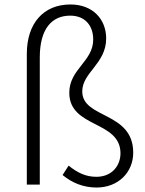

<svg xmlns="http://www.w3.org/2000/svg" viewBox="-20 -826 649 859"><path d="M412 13C509 13 576 -55 576 -143C576 -328 348 -294 348 -417C348 -502 455 -541 455 -654C455 -739 396 -806 295 -806C175 -806 100 -722 100 -585V0H158V-569C158 -696 211 -756 294 -756C361 -756 397 -711 397 -649C397 -551 290 -517 290 -411C290 -252 519 -288 519 -140C519 -86 482 -35 411 -35C365 -35 328 -52 287 -85L260 -43C302 -8 353 13 412 13Z"/></svg>

Font: Noto Sans CJK JP Light
Style: Regular
Weight: 300
Designer: Ryoko NISHIZUKA (kana & ideographs); Paul D. Hunt (Latin, Greek & Cyrillic); Wenlong ZHANG (bopomofo); Sandoll Communica
Foundry: Adobe Systems Incorporated
Version: Version 1.004;PS 1.004;hotconv 1.0.82;makeotf.lib2.5.63406